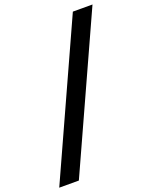

<svg xmlns="http://www.w3.org/2000/svg" viewBox="-192 -848 934 1176"><g transform="rotate(-20 275.5 -260.5)"><path d="M432.1 -752.9H560.1L112.8 231.9H-15.1Z"/></g></svg>

Font: Standard
Style: Bold
Weight: 400
Designer: Bryce Wilner
Version: Version 2.000;PS 2.0;hotconv 16.6.51;makeotf.lib2.5.65220 DE